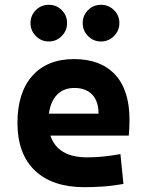

<svg xmlns="http://www.w3.org/2000/svg" viewBox="-20 -775 626 805"><path d="M334 9.8Q199.7 9.8 126.5 -59.8Q53.2 -129.4 53.2 -259.8Q53.2 -386.7 115.5 -457Q177.7 -527.3 291 -527.3Q401.9 -527.3 462.4 -462.4Q522.9 -397.5 522.9 -273.4Q522.9 -238.3 520 -206.5H191.4Q221.7 -115.2 345.7 -115.2Q380.9 -115.2 415 -118.9Q449.2 -122.6 484.9 -128.9L497.6 -3.9Q447.8 4.9 406.7 7.3Q365.7 9.8 334 9.8ZM185.1 -298.3H393.1Q393.1 -350.6 366.5 -378.4Q339.8 -406.2 292 -406.2Q247.1 -406.2 219.5 -378.2Q191.9 -350.1 185.1 -298.3ZM403.3 -601.1Q371.6 -601.1 349.1 -623.8Q326.7 -646.5 326.7 -678.2Q326.7 -710.4 349.1 -732.7Q371.6 -754.9 403.3 -754.9Q435.1 -754.9 457.8 -732.7Q480.5 -710.4 480.5 -678.2Q480.5 -646.5 457.8 -623.8Q435.1 -601.1 403.3 -601.1ZM184.6 -601.1Q152.8 -601.1 130.4 -623.8Q107.9 -646.5 107.9 -678.2Q107.9 -710.4 130.4 -732.7Q152.8 -754.9 184.6 -754.9Q216.3 -754.9 238.8 -732.7Q261.2 -710.4 261.2 -678.2Q261.2 -646.5 238.8 -623.8Q216.3 -601.1 184.6 -601.1Z"/></svg>

Font: CaskaydiaMono NF
Style: Bold
Weight: 700
Designer: Aaron Bell
Foundry: Saja Typeworks
Version: Version 2111.001; ttfautohint (v1.8.4);Nerd Fonts 3.1.1